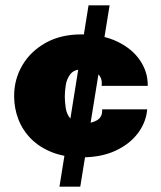

<svg xmlns="http://www.w3.org/2000/svg" viewBox="-20 -700 602 720"><path d="M287 -110Q224 -110 176.5 -128.5Q129 -147 97 -179Q65 -211 49 -252.5Q33 -294 33 -340Q33 -403 64 -455.5Q95 -508 151.5 -539.5Q208 -571 285 -571Q364 -571 420 -544Q476 -517 505.5 -473Q535 -429 534 -378H361Q365 -407 346.5 -423.5Q328 -440 289 -440Q258 -440 244 -422Q230 -404 226.5 -380Q223 -356 223 -338Q223 -319 226.5 -295Q230 -271 245 -254Q260 -237 292 -237Q324 -237 344.5 -249.5Q365 -262 363 -290H532Q528 -242 497.5 -201Q467 -160 413.5 -135Q360 -110 287 -110ZM203 0 312 -680H391L281 0Z"/></svg>

Font: Teachers ExtraBold
Style: Regular
Weight: 800
Designer: Alfredo Marco Pradil, Chank Diesel
Version: Version 1.001